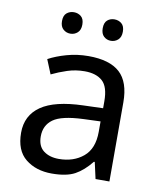

<svg xmlns="http://www.w3.org/2000/svg" viewBox="-83 -796 727 873"><g transform="rotate(10 280.5 -360.0)"><path d="M288 -545Q386 -545 433 -502Q480 -459 480 -365V0H416L399 -76H395Q360 -32 321.5 -11Q283 10 215 10Q142 10 94 -28.5Q46 -67 46 -149Q46 -229 109 -272.5Q172 -316 303 -320L394 -323V-355Q394 -422 365 -448Q336 -474 283 -474Q241 -474 203 -461.5Q165 -449 132 -433L105 -499Q140 -518 188 -531.5Q236 -545 288 -545ZM314 -259Q214 -255 175.5 -227Q137 -199 137 -148Q137 -103 164.5 -82Q192 -61 235 -61Q303 -61 348 -98.5Q393 -136 393 -214V-262ZM141 -681Q141 -707 155 -718.5Q169 -730 188 -730Q207 -730 221 -718.5Q235 -707 235 -681Q235 -656 221 -643.5Q207 -631 188 -631Q169 -631 155 -643.5Q141 -656 141 -681ZM329 -681Q329 -707 342.5 -718.5Q356 -730 375 -730Q394 -730 408 -718.5Q422 -707 422 -681Q422 -656 408 -643.5Q394 -631 375 -631Q356 -631 342.5 -643.5Q329 -656 329 -681Z"/></g></svg>

Font: Noto Sans Tamil Supplement
Style: Regular
Weight: 400
Designer: Ek Type
Foundry: Ek Type
Version: Version 2.001; ttfautohint (v1.8.4.7-5d5b)